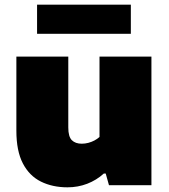

<svg xmlns="http://www.w3.org/2000/svg" viewBox="-20 -792 721 821"><path d="M268.5 9Q204.5 9 155 -15.5Q105.5 -40 77.8 -93.2Q50 -146.5 50 -233V-550H272V-247Q272 -207.5 287.2 -192.5Q302.5 -177.5 329.5 -177.5Q343.5 -177.5 357.8 -181.2Q372 -185 384.2 -191.5Q396.5 -198 405.5 -206.5V-550H627.5V0H446L432 -50H424Q392.5 -21.5 352.8 -6.2Q313 9 268.5 9ZM138.5 -647.5V-772H539.5V-647.5Z"/></svg>

Font: Encode Sans SemiExpanded Black
Style: Regular
Weight: 900
Width: 6
Designer: Multiple Designers
Foundry: Impallari Type
Version: Version 3.002